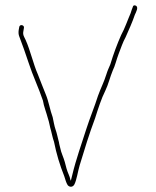

<svg xmlns="http://www.w3.org/2000/svg" viewBox="-20 -692 591 729"><path d="M53 -589 51 -578C49.7 -568.7 50.3 -560.7 53 -554C64.8 -522.4 77.7 -487.6 88.5 -454C104.4 -404.5 126.8 -358.5 143 -310C145.9 -289.6 157.2 -261.4 162 -242C166.7 -229.3 169.7 -208 174 -195C178.2 -179.5 179.7 -168.6 185 -154C194.5 -106.5 207.1 -65.4 224 -23C228.3 -10.1 230.7 0.9 237 11C244.7 20 256.5 18.6 262 9C270.9 -7 275.9 -42.7 282.5 -64.5C301 -125.7 319 -184.4 341 -243C352.9 -280.2 364.3 -316.6 380 -348C390.7 -369.3 398.5 -401.7 408 -424C417.2 -442.3 422.3 -466.5 430.5 -487.5C438.8 -508.7 446.3 -531.8 457 -551C469 -578.1 482.7 -608.1 492 -636C496.1 -645.3 508.3 -666.1 494.5 -671C488.8 -673 485.3 -671 484 -665C480.8 -657.5 479 -651.1 476 -642C464.8 -616.8 453.9 -583.9 440 -559C424.8 -524.8 410.5 -486.2 399 -448C392.9 -432.7 389.1 -426.7 384 -410C374.7 -379.9 362.1 -356.5 352 -328C339.8 -288.9 321 -243.8 308 -203C289.7 -145.5 268.7 -87.7 254 -26L249 -6C247.7 -8 247 -9.7 247 -11C245.7 -17 243.7 -23 241 -29C234.1 -44.5 230.2 -60.2 226 -77C222.1 -92.4 211.6 -113.3 209 -129L205 -145C204.3 -150.3 203.3 -155 202 -159C197.8 -174.5 196.2 -185.6 191 -200C186.4 -212.7 182.8 -234.4 180 -247C170 -273.7 164.9 -306.9 154 -333C144.3 -356.2 133.2 -385.9 124 -409C106 -449.6 95.5 -500.4 77 -541C71.7 -552.6 65.5 -559.4 69 -575L71 -587C72.3 -597.6 54.3 -601.1 53 -589Z"/></svg>

Font: HoneyBee
Style: BLn
Weight: 100
Foundry: Cannot Into Space Fonts
Version: Version 0.89